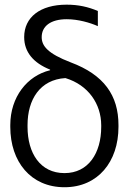

<svg xmlns="http://www.w3.org/2000/svg" viewBox="-20 -780 542 810"><path d="M82 -623.6C82 -560.4 120.7 -514.6 191.4 -486.2V-483.7C94.5 -460.6 23.4 -370.4 23.4 -252.5V-244.7C23.4 -98 109.7 9.9 252.1 9.9C393.1 9.9 479.8 -97.7 479.8 -244.7V-252.1C479.8 -377.8 418.3 -464.5 278.8 -516.7C180.4 -554.3 155.9 -587 155.9 -623.2C155.9 -669.4 193.5 -698.9 261.7 -698.9C309.7 -698.9 360.1 -684.3 392.8 -669.7V-733.7C351.6 -751.1 310.7 -760.3 261 -760.3C149.1 -760.3 82 -707 82 -623.6ZM96.2 -252.5C96.2 -360.1 148.8 -444.2 256 -450.6C353.3 -421.2 406.6 -340.9 407 -252.1V-244.7C407 -134.6 353.3 -49.7 252.1 -49.7C149.5 -49.7 96.2 -134.2 96.2 -244.7Z"/></svg>

Font: Karasuma Gothic
Style: Light
Weight: 300
Designer: Rasmus Andersson / Ryoko Nishizuka
Foundry: rsms
Version: Version 1.00